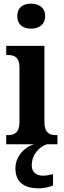

<svg xmlns="http://www.w3.org/2000/svg" viewBox="-20 -786 349 1046"><path d="M149 -630C191 -630 226 -651 226 -698C226 -746 191 -766 149 -766C106 -766 74 -746 74 -698C74 -651 106 -630 149 -630ZM14 0H166C113 14 64 68 64 130C64 206 109 240 194 240C212 240 250 234 269 224V163C248 168 230 171 214 171C179 171 153 153 153 115C153 52 198 13 235 0H293V-50H283C251 -50 222 -62 222 -121V-536H14V-486H26C58 -486 86 -474 86 -419V-120C86 -62 57 -50 24 -50H14Z"/></svg>

Font: Noto Serif Tamil Condensed
Style: Bold Italic
Weight: 700
Width: 3
Italic angle: -12°
Designer: Indian Type Foundry, Tom Grace, and the Monotype Design Team
Foundry: Monotype Imaging Inc.
Version: Version 2.003